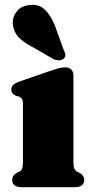

<svg xmlns="http://www.w3.org/2000/svg" viewBox="-20 -775 385 795"><path d="M284 -464V-105Q284 -85.5 287.5 -77.5Q291 -69.5 298 -65L308 -60Q318 -55 323.2 -47.5Q328.5 -40 328.5 -29.5Q328.5 -15.5 318.8 -7.8Q309 0 292 0H67Q50 0 40.2 -7.8Q30.5 -15.5 30.5 -29.5Q30.5 -40 35.8 -47.5Q41 -55 50.5 -60L61.5 -65Q68.5 -69.5 71.8 -77.5Q75 -85.5 75 -105V-343.5Q75 -359.5 70.5 -365.8Q66 -372 58 -375.5L47 -378Q37.5 -382 32.2 -388Q27 -394 27 -404.5Q27 -416 34.5 -423.2Q42 -430.5 58 -436.5L190.5 -482.5Q211.5 -489.5 224 -492.8Q236.5 -496 251.5 -496Q266 -496 275 -487Q284 -478 284 -464ZM207.5 -668.5 243.5 -569Q249 -559 250.5 -549.8Q252 -540.5 244 -532.5Q237 -526 225 -525.5Q213 -525 202.5 -529.5L113.5 -581Q76.5 -600 57 -620.8Q37.5 -641.5 33.5 -672Q29.5 -699.5 47.2 -724.8Q65 -750 101 -754Q140 -759.5 165.2 -735.5Q190.5 -711.5 207.5 -668.5Z"/></svg>

Font: Fraunces
Style: Regular
Weight: 900
Version: Version 1.000;[b76b70a41]